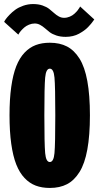

<svg xmlns="http://www.w3.org/2000/svg" viewBox="-26 -917 496 948"><path d="M298.5 -735Q272.5 -735 252.2 -741.8Q232 -748.5 219.2 -758.2Q206.5 -768 195.5 -777.8Q184.5 -787.5 172 -794.2Q159.5 -801 145.5 -801Q131 -801 117.2 -795.2Q103.5 -789.5 94.2 -781.5Q85 -773.5 78 -765.5Q71 -757.5 68 -752L64.5 -746L-5.5 -809Q-3.5 -814 2.5 -822.5Q8.5 -831 21.5 -844.5Q34.5 -858 50 -869.2Q65.5 -880.5 89 -888.8Q112.5 -897 137.5 -897Q163.5 -897 183.8 -890Q204 -883 216.8 -873Q229.5 -863 240.5 -853Q251.5 -843 264 -836Q276.5 -829 290.5 -829Q305 -829 318.5 -834.8Q332 -840.5 341 -848.8Q350 -857 356.8 -865.2Q363.5 -873.5 366.5 -879L369.5 -885L439.5 -821Q439 -820.5 434 -813.2Q429 -806 423.5 -799.5Q418 -793 408.8 -783.2Q399.5 -773.5 388.5 -765.8Q377.5 -758 364 -750.5Q350.5 -743 333.5 -739Q316.5 -735 298.5 -735ZM220 11Q181 11 150.5 -0.5Q120 -12 95.2 -38Q70.5 -64 54.2 -105.2Q38 -146.5 29.5 -207.2Q21 -268 21 -348Q21 -427.5 29.5 -488Q38 -548.5 54.2 -589.8Q70.5 -631 95.2 -657Q120 -683 150.5 -694.5Q181 -706 220 -706Q269 -706 304.8 -687.5Q340.5 -669 366.5 -627.8Q392.5 -586.5 405.2 -516.8Q418 -447 418 -348Q418 -248.5 405.2 -178.8Q392.5 -109 366.5 -67.5Q340.5 -26 304.8 -7.5Q269 11 220 11ZM247 -348Q247 -490 243 -534Q239 -578 220 -578Q201 -578 197 -534Q193 -490 193 -348Q193 -205 197 -161Q201 -117 220 -117Q239 -117 243 -161Q247 -205 247 -348Z"/></svg>

Font: League Mono Condensed ExtraBold
Style: Regular
Weight: 800
Width: 1
Designer: Tyler Finck
Foundry: The League of Moveable Type / Tyler Finck
Version: Version 2.210